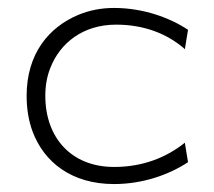

<svg xmlns="http://www.w3.org/2000/svg" viewBox="-20 -482 539 483"><path d="M47 -241C47 -208 52 -178 62 -151C91 -74 160 -19 267 -19C340 -19 406 -43 453 -74L445 -123C400 -87 341 -62 267 -62C160 -62 94 -135 94 -241C94 -266 98 -290 107 -312C131 -373 188 -420 272 -420C343 -420 399 -397 441 -362L445 -358L453 -407C408 -437 341 -462 267 -462C234 -462 205 -456 178 -445C103 -414 47 -347 47 -241Z"/></svg>

Font: Charger Sport
Style: HL
Weight: 100
Designer: Jasper
Foundry: Cannot Into Space Fonts
Version: Version 1.1